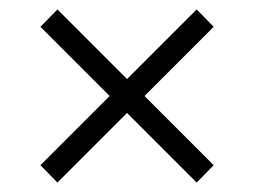

<svg xmlns="http://www.w3.org/2000/svg" viewBox="-20 -476 540 408"><path d="M102 -88 66 -125 213 -272 66 -419 102 -456 250 -308 398 -456 434 -419 287 -272 434 -125 398 -88 250 -236Z"/></svg>

Font: Spectral SC
Style: Regular
Weight: 400
Designer: Jean-Baptiste Levee
Foundry: Production Type
Version: Version 2.001